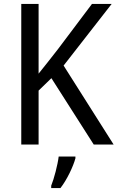

<svg xmlns="http://www.w3.org/2000/svg" viewBox="-20 -734 597 975"><path d="M557 0 303 -401 547 -714H447L274 -484C237 -436 204 -395 176 -360V-714H88V0H176V-274L241 -337L456 0ZM363 70V61H278C273 103 254 175 240 209V221H287C320 179 352 111 363 70Z"/></svg>

Font: Noto Sans Devanagari UI SemiCondensed
Style: Regular
Weight: 400
Width: 4
Designer: Jelle Bosma - Monotype Design Team
Foundry: Monotype Imaging Inc.
Version: Version 2.004